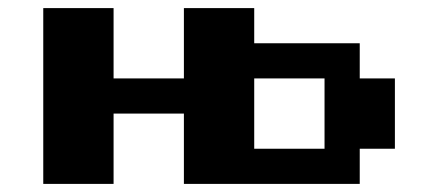

<svg xmlns="http://www.w3.org/2000/svg" viewBox="-20 -454 1082 474"><path d="M607.6 -86.8H781.2V-260.4H607.6ZM434 -173.6H260.4V0H86.8V-434H260.4V-260.4H434V-434H607.6V-347.2H868.1V-260.4H954.9V-86.8H868.1V0H434Z"/></svg>

Font: 8-bit Operator+ 8
Style: Bold
Weight: 700
Designer: GrandChaos9000
Version: Version 1.3.0 - August 1, 2014